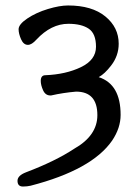

<svg xmlns="http://www.w3.org/2000/svg" viewBox="-20 -513 496 702"><path d="M64 169Q44 169 44 148Q44 129 75 117Q183 76 251 31Q336 -17 336 -92Q336 -178 258 -178Q211 -174 167 -164H164Q146 -164 137.5 -183Q129 -202 129 -217Q129 -238 146 -238Q221 -241 276 -267.5Q331 -294 331 -342Q331 -390 304.5 -408Q278 -426 230 -426Q167 -426 113 -368Q96 -349 82 -349Q66 -349 57 -369.5Q48 -390 48 -406Q48 -424 80 -445.5Q112 -467 155 -480Q198 -493 229 -493Q316 -493 365 -453Q414 -413 414 -353Q414 -309 386 -273Q363 -243 341 -231Q421 -205 421 -93Q421 -45 390 1Q316 108 92 166Q79 169 64 169Z"/></svg>

Font: LXGW WenKai TC
Style: Bold
Weight: 700
Designer: LXGW / Fontworks Inc.
Foundry: LXGW / Fontworks Inc.
Version: Version 1.330;April 28, 2024